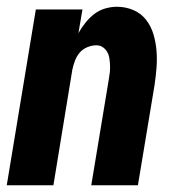

<svg xmlns="http://www.w3.org/2000/svg" viewBox="-20 -548 540 568"><path d="M0 0 86 -520H224L212 -450Q221 -466 233 -481Q245 -496 259.5 -507Q274 -518 291.5 -523Q309 -528 326 -528Q352 -528 375 -518Q398 -508 412.5 -489Q427 -470 434 -446.5Q441 -423 443 -398Q445 -373 443 -347Q441 -321 437 -295L388 0H250L302 -314Q304 -325 305 -335Q306 -345 305.5 -355.5Q305 -366 303.5 -376Q302 -386 297 -394.5Q292 -403 284 -408.5Q276 -414 265 -414Q252 -414 238.5 -408.5Q225 -403 216 -392.5Q207 -382 202 -369Q197 -356 194 -342L138 0Z"/></svg>

Font: Iosevka Heavy Oblique
Style: Regular
Weight: 900
Italic angle: -9°
Monospace: yes
Designer: Belleve Invis
Foundry: Belleve Invis
Version: Version 32.5.0; ttfautohint (v1.8.4)